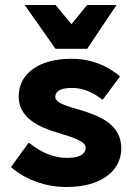

<svg xmlns="http://www.w3.org/2000/svg" viewBox="-20 -739 531 771"><path d="M35 -59C86 -18 162 12 246 12C391 12 467 -56 467 -143C467 -239 382 -272 310 -295C242 -314 202 -327 202 -350C202 -369 217 -386 269 -386C309 -386 347 -371 380 -347L392 -338L462 -432L451 -441C409 -473 351 -503 267 -503C133 -503 55 -441 55 -352C55 -265 137 -228 212 -206C278 -186 324 -171 324 -146C324 -124 306 -105 250 -105C197 -105 152 -124 108 -157L95 -166L24 -68ZM330 -543 448 -719H330L267 -642L203 -719H79L203 -543Z"/></svg>

Font: Falling Sky
Style: Bd+
Weight: 400
Designer: Paul D. Hunt
Foundry: Adobe Systems Incorporated
Version: Version 1.02